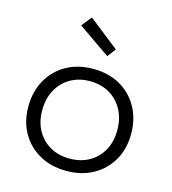

<svg xmlns="http://www.w3.org/2000/svg" viewBox="-118 -897 901 1003"><g transform="rotate(15 332.5 -395.5)"><path d="M332.5 9.5Q249.5 9.5 187 -25.8Q124.5 -61 89.5 -122.5Q54.5 -184 54.5 -264.5Q54.5 -345.5 89.5 -408.2Q124.5 -471 187 -506.5Q249.5 -542 332.5 -542Q415.5 -542 478 -506.5Q540.5 -471 575.5 -408.2Q610.5 -345.5 610.5 -264.5Q610.5 -184 575.5 -122.5Q540.5 -61 478 -25.8Q415.5 9.5 332.5 9.5ZM332.5 -57Q392.5 -57 438.2 -83Q484 -109 509.8 -155.8Q535.5 -202.5 535.5 -264.5Q535.5 -327 509.8 -374.5Q484 -422 438.2 -448.8Q392.5 -475.5 332.5 -475.5Q272.5 -475.5 226.8 -448.8Q181 -422 155.2 -374.5Q129.5 -327 129.5 -264.5Q129.5 -202.5 155.2 -155.8Q181 -109 226.8 -83Q272.5 -57 332.5 -57ZM255 -799.5 211.5 -745 384.5 -625 419 -670.5Z"/></g></svg>

Font: Hepta Slab
Style: Regular
Weight: 400
Designer: Michael LaGattuta
Foundry: Michael LaGattuta
Version: Version 1.100